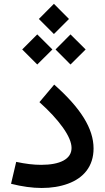

<svg xmlns="http://www.w3.org/2000/svg" viewBox="-20 -960 539 984"><path d="M256.3 -785.6 333.5 -862.8 256.3 -940.4 179.2 -862.8ZM341.3 -629.4 418.9 -706.5 341.3 -783.7 264.6 -706.5ZM170.9 -629.4 248.5 -706.5 170.9 -783.7 93.8 -706.5ZM459.5 -199.2C459.5 -301.3 393.1 -406.7 257.8 -526.4L182.1 -436.5C232.4 -391.6 272.5 -348.1 302.2 -306.6C332 -264.6 346.7 -229.5 346.7 -201.7C346.7 -145 288.6 -115.2 190.9 -115.2C152.3 -115.2 111.3 -120.1 63 -130.4L36.6 -18.1C92.8 -3.9 145.5 3.4 193.8 3.4C243.7 3.4 288.6 -3.9 328.6 -18.6C408.7 -47.9 459.5 -107.9 459.5 -199.2Z"/></svg>

Font: Estedad SemiBold
Style: Regular
Weight: 600
Designer: Amin Abedi
Version: Version 7.3